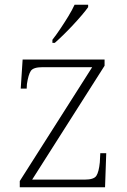

<svg xmlns="http://www.w3.org/2000/svg" viewBox="-20 -786 534 806"><path d="M63 0V-26L367 -504H159Q120 -504 109.5 -488.5Q99 -473 93 -433L92 -414H67L75 -536H419V-510L115 -32H336Q374 -32 384.5 -48Q395 -64 399 -104L401 -143H426L421 0ZM200 -619Q215 -638 232.5 -664Q250 -690 266.5 -717Q283 -744 293 -766H350V-756Q341 -743 324 -723Q307 -703 286.5 -681Q266 -659 246 -639.5Q226 -620 210 -606H200Z"/></svg>

Font: Noto Serif Khmer ExtraLight
Style: Regular
Weight: 250
Version: Version 2.003